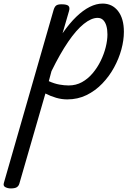

<svg xmlns="http://www.w3.org/2000/svg" viewBox="-132 -539 747 1074"><path d="M-72 515Q-88 515 -102 508Q-116 501 -110 483L168 -484Q174 -503 183.5 -509Q193 -515 212 -515Q242 -515 251 -506Q260 -497 254 -477L218 -353Q257 -409 295 -445.5Q333 -482 370 -500.5Q407 -519 442 -519Q496 -519 528.5 -477Q561 -435 561 -361Q561 -314 547 -262.5Q533 -211 506 -161.5Q479 -112 440 -71.5Q401 -31 352 -7Q303 17 244 17Q213 17 182 8Q151 -1 122 -16L-24 489Q-28 502 -38.5 508.5Q-49 515 -72 515ZM141 -85Q172 -71 200 -66Q228 -61 252 -61Q293 -61 326.5 -79.5Q360 -98 386.5 -129.5Q413 -161 431.5 -199Q450 -237 459.5 -275.5Q469 -314 469 -346Q469 -374 463 -394.5Q457 -415 445 -427Q433 -439 414 -439Q379 -439 337 -405.5Q295 -372 249.5 -305.5Q204 -239 156 -141Z"/></svg>

Font: Playwrite AU QLD
Style: Regular
Weight: 400
Designer: Veronika Burian, José Scaglione
Foundry: TypeTogether
Version: Version 1.002